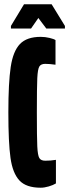

<svg xmlns="http://www.w3.org/2000/svg" viewBox="-20 -868 323 896"><path d="M19 -344Q19 -482 30 -555.5Q41 -629 73 -662.5Q105 -696 170 -696Q191 -696 211.5 -691Q232 -686 239 -681V-566Q211 -570 191 -570Q171 -570 163.5 -557.5Q156 -545 154 -503Q152 -461 152 -344Q152 -227 154 -185Q156 -143 163.5 -130.5Q171 -118 191 -118Q217 -118 241 -122V-12Q228 -4 207.5 2Q187 8 170 8Q102 8 70.5 -26Q39 -60 29 -131Q19 -202 19 -344ZM31 -735V-747L92 -848H221L283 -747V-735H196L159 -784L125 -735Z"/></svg>

Font: Saira Ultra Condensed Black
Style: Regular
Weight: 900
Width: 1
Designer: Hector Gatti with collaboration of the Omnibus-Type team
Foundry: Omnibus-Type
Version: Version 1.001; ttfautohint (v1.8)